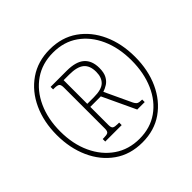

<svg xmlns="http://www.w3.org/2000/svg" viewBox="-185 -894 1073 1073"><g transform="rotate(-45 351.5 -357.5)"><path d="M352 10Q256 10 186.5 -39Q117 -88 79.5 -171.5Q42 -255 42 -358Q42 -462 80 -545Q118 -628 188 -676.5Q258 -725 353 -725Q448 -725 517 -676.5Q586 -628 623.5 -545Q661 -462 661 -358Q661 -253 623 -170Q585 -87 516 -38.5Q447 10 352 10ZM355 -16Q440 -16 502.5 -60Q565 -104 599 -181.5Q633 -259 633 -358Q633 -457 598.5 -534Q564 -611 501.5 -655Q439 -699 353 -699Q267 -699 203.5 -655Q140 -611 105 -534Q70 -457 70 -359Q70 -259 106 -181.5Q142 -104 206 -60Q270 -16 355 -16ZM208 -141V-161H218Q240 -161 249 -166.5Q258 -172 258 -193V-518Q258 -541 249 -547Q240 -553 218 -553H208V-573H335Q408 -573 442 -543Q476 -513 476 -455Q476 -418 464 -396Q452 -374 434 -362.5Q416 -351 397 -345L471 -187Q479 -171 488 -166Q497 -161 520 -161V-141H461L369 -337H286V-193Q286 -172 295 -166.5Q304 -161 326 -161H338V-141ZM338 -361Q399 -361 423.5 -384.5Q448 -408 448 -452Q448 -502 420 -525Q392 -548 330 -548H286V-361Z"/></g></svg>

Font: Noto Serif Tamil Condensed Thin
Style: Italic
Weight: 100
Width: 3
Italic angle: -12°
Designer: Indian Type Foundry, Tom Grace, and the Monotype Design Team
Foundry: Monotype Imaging Inc.
Version: Version 2.003; ttfautohint (v1.8.4.7-5d5b)